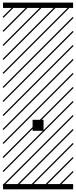

<svg xmlns="http://www.w3.org/2000/svg" viewBox="-23 -990 577 1453"><path d="M306.6 -83.5V0H223.6V-83.5ZM0 402.8H530.3V442.9H0ZM0 -970.2H530.3V-930.2H0ZM526.9 410.6 533.7 417.5 525.4 425.8 518.6 418.9ZM526.9 304.7 533.7 311.5 419.4 425.8 412.6 418.9ZM526.9 198.7 533.7 205.6 313.5 425.8 306.6 418.9ZM526.9 92.3 533.7 99.1 207.5 425.8 200.7 418.9ZM526.9 -13.2 533.7 -6.3 101.6 425.8 94.7 418.9ZM526.9 -119.1 533.7 -112.3 3.4 418 -3.4 411.1ZM526.9 -225.6 533.7 -218.8 3.4 311.5 -3.4 304.7ZM526.9 -331.5 533.7 -324.7 3.4 205.6 -3.4 198.7ZM526.9 -438 533.7 -431.2 3.4 99.1 -3.4 92.3ZM526.9 -543.5 533.7 -536.6 3.4 -6.3 -3.4 -13.2ZM526.9 -649.4 533.7 -642.6 3.4 -112.3 -3.4 -119.1ZM526.9 -755.9 533.7 -749 3.4 -218.8 -3.4 -225.6ZM526.9 -861.8 533.7 -855 3.4 -324.7 -3.4 -331.5ZM516.6 -958 523.4 -951.2 3.4 -431.2 -3.4 -438ZM411.1 -958 418 -951.2 3.4 -536.6 -3.4 -543.5ZM305.2 -958 312 -951.2 3.4 -642.6 -3.4 -649.4ZM198.7 -958 205.6 -951.2 3.4 -749 -3.4 -755.9ZM92.3 -958 99.1 -951.2 3.4 -855 -3.4 -861.8Z"/></svg>

Font: AzarMehrMSRS3
Style: Regular
Weight: 1
Designer: Amin Abedi
Version: Version 1.00